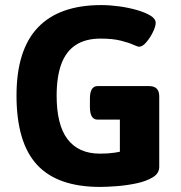

<svg xmlns="http://www.w3.org/2000/svg" viewBox="-20 -728 712 756"><path d="M374 8Q206 8 125.5 -79.5Q45 -167 45 -352Q45 -531 129 -619.5Q213 -708 379 -708Q412 -708 449 -703Q486 -698 519 -688.5Q552 -679 572.5 -666.5Q593 -654 593 -638Q593 -624 582 -601.5Q571 -579 556 -561.5Q541 -544 528 -544Q522 -544 504.5 -552Q487 -560 455.5 -568Q424 -576 376 -576Q317 -576 278.5 -551Q240 -526 221.5 -476Q203 -426 203 -351Q203 -295 213.5 -252Q224 -209 245.5 -180.5Q267 -152 299 -137.5Q331 -123 374 -123Q406 -123 432.5 -127Q459 -131 496 -140L452 -72V-257H364Q334 -257 334 -307V-339Q334 -389 364 -389H567Q607 -389 607 -349V-71Q607 -45 581 -29.5Q555 -14 517 -6Q479 2 440 5Q401 8 374 8Z"/></svg>

Font: Asap
Style: Regular
Weight: 400
Designer: Pablo Cosgaya
Foundry: Omnibus-Type
Version: Version 3.001